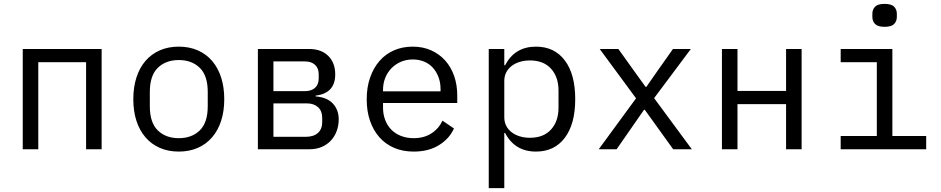

<svg xmlns="http://www.w3.org/2000/svg" viewBox="-20 -768 4840 988"><path d="M97 -516H503V0H423V-448H177V0H97Z M666 -258Q666 -319 682 -369Q698 -419 728.5 -454.5Q759 -490 802.5 -509Q846 -528 900 -528Q954 -528 997.5 -509Q1041 -490 1071.5 -454.5Q1102 -419 1118 -369Q1134 -319 1134 -258Q1134 -196 1118 -146.5Q1102 -97 1071.5 -61.5Q1041 -26 997.5 -7Q954 12 900 12Q846 12 802.5 -7Q759 -26 728.5 -61.5Q698 -97 682 -146.5Q666 -196 666 -258ZM1049 -221V-295Q1049 -379 1008 -419Q967 -459 900 -459Q833 -459 792 -419Q751 -379 751 -295V-221Q751 -137 792 -97Q833 -57 900 -57Q967 -57 1008 -97Q1049 -137 1049 -221Z M1307 -516H1570Q1633 -516 1669 -480.5Q1705 -445 1705 -385Q1705 -288 1604 -276V-272Q1664 -267 1693.5 -234.5Q1723 -202 1723 -154Q1723 -123 1713 -95Q1703 -67 1684 -46Q1665 -25 1637 -12.5Q1609 0 1573 0H1307ZM1553 -64Q1594 -64 1616 -84Q1638 -104 1638 -139V-162Q1638 -197 1616.5 -216.5Q1595 -236 1559 -236H1387V-64ZM1549 -299Q1582 -299 1601 -316Q1620 -333 1620 -364V-386Q1620 -417 1601 -434.5Q1582 -452 1549 -452H1387V-299Z M1867 -257Q1867 -319 1884.5 -369Q1902 -419 1933 -454.5Q1964 -490 2007.5 -509Q2051 -528 2104 -528Q2156 -528 2198.5 -509Q2241 -490 2271 -456.5Q2301 -423 2317 -377Q2333 -331 2333 -276V-238H1951V-214Q1951 -180 1962 -151Q1973 -122 1993.5 -101Q2014 -80 2043.5 -68.5Q2073 -57 2109 -57Q2161 -57 2199 -81Q2237 -105 2257 -147L2316 -107Q2293 -55 2239.5 -21.5Q2186 12 2109 12Q2053 12 2008.5 -7Q1964 -26 1932.5 -61.5Q1901 -97 1884 -146.5Q1867 -196 1867 -257ZM1951 -305V-298H2247V-309Q2247 -343 2236.5 -371Q2226 -399 2207.5 -419.5Q2189 -440 2162.5 -451Q2136 -462 2104 -462Q2071 -462 2043 -450Q2015 -438 1994.5 -417Q1974 -396 1962.5 -367.5Q1951 -339 1951 -305Z M2495 -516H2575V-432H2579Q2629 -528 2738 -528Q2833 -528 2886.5 -457Q2940 -386 2940 -258Q2940 -130 2886.5 -59Q2833 12 2738 12Q2629 12 2579 -84H2575V200H2495ZM2854 -214V-302Q2854 -372 2815.5 -414.5Q2777 -457 2707 -457Q2680 -457 2656 -450Q2632 -443 2614 -429.5Q2596 -416 2585.5 -396.5Q2575 -377 2575 -351V-165Q2575 -139 2585.5 -119.5Q2596 -100 2614 -86.5Q2632 -73 2656 -66Q2680 -59 2707 -59Q2777 -59 2815.5 -101.5Q2854 -144 2854 -214Z M3061 0 3253 -262 3066 -516H3162L3240 -407L3302 -321H3306L3366 -407L3443 -516H3535L3346 -263L3540 0H3444L3298 -203H3294L3153 0Z M3695 -516H3775V-300H4025V-516H4105V0H4025V-232H3775V0H3695Z M4469 -681V-697Q4469 -719 4483 -733.5Q4497 -748 4532 -748Q4567 -748 4581 -733.5Q4595 -719 4595 -697V-681Q4595 -659 4581 -644.5Q4567 -630 4532 -630Q4497 -630 4483 -644.5Q4469 -659 4469 -681ZM4306 -68H4492V-448H4306V-516H4572V-68H4746V0H4306Z"/></svg>

Font: IBM Plaex Mono
Style: Regular
Weight: 400
Designer: Mike Abbink, Paul van der Laan, Pieter van Rosmalen
Foundry: Bold Monday
Version: Version 2.003